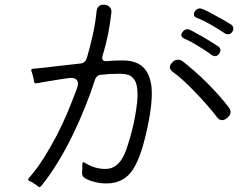

<svg xmlns="http://www.w3.org/2000/svg" viewBox="-20 -783 1040 807"><path d="M140 1 133 -5 113 -18Q112 -18 112 -19H110Q109 -20 109 -20L103 -23Q94 -27 101 -34Q135 -73 164 -119Q193 -165 218.5 -214Q244 -263 265 -313.5Q286 -364 304 -413Q312 -435 303 -446.5Q294 -458 271 -455Q240 -451 211 -446Q188 -442 168.5 -439Q149 -436 134 -433Q125 -431 123 -440L122 -449L115 -476L112 -484Q109 -492 118 -494Q136 -496 159 -498Q182 -500 211 -504Q237 -507 264 -510Q291 -513 318 -516Q338 -518 345 -539Q359 -587 370 -636.5Q381 -686 386 -736Q387 -750 396.5 -757.5Q406 -765 420 -763H422Q435 -761 442.5 -751.5Q450 -742 448 -729Q443 -683 434 -638Q425 -593 411 -548Q405 -524 429 -526L454 -528L494 -529Q549 -529 578.5 -503.5Q608 -478 616 -424Q624 -364 601 -253Q588 -191 573 -145.5Q558 -100 539 -71Q501 -12 428 -12Q399 -12 375 -19Q357 -23 337 -34Q330 -38 327 -45Q324 -52 325 -60L326 -76V-92Q326 -106 338 -98Q378 -73 422 -73Q441 -73 454.5 -79.5Q468 -86 478.5 -97Q489 -108 496.5 -122Q504 -136 510 -152Q518 -175 526.5 -204Q535 -233 541.5 -263Q548 -293 552.5 -323Q557 -353 558 -377Q559 -417 550 -439Q540 -459 523 -467Q505 -473 484 -473L440 -472L408 -469Q386 -469 379 -447Q362 -394 338 -334Q314 -274 285 -214.5Q256 -155 222.5 -100Q189 -45 153 -1Q146 6 140 1ZM925 -643Q904 -657 883 -669.5Q862 -682 839 -694Q830 -698 822.5 -701.5Q815 -705 807 -708Q788 -716 799 -735Q811 -753 831 -745Q839 -742 846.5 -738.5Q854 -735 863 -730L923 -697Q931 -692 937.5 -688Q944 -684 951 -680Q959 -675 960.5 -666Q962 -657 956 -649Q949 -639 939 -639Q930 -639 925 -643ZM869 -552Q863 -557 856 -562Q849 -567 841 -572Q827 -581 813 -589.5Q799 -598 785 -606Q777 -610 769 -614Q761 -618 754 -621Q734 -631 747 -648Q752 -656 761 -659Q770 -662 779 -657Q786 -654 793.5 -650Q801 -646 809 -641Q832 -629 853 -616Q874 -603 896 -589Q914 -576 901 -557Q894 -547 883 -547Q877 -547 869 -552ZM891 -292Q874 -314 851.5 -340Q829 -366 804 -392Q779 -418 754 -441.5Q729 -465 706 -481Q695 -489 694 -499.5Q693 -510 704 -520L707 -524Q717 -532 728 -532Q738 -532 747 -526Q770 -508 797 -484.5Q824 -461 850 -435Q876 -409 900 -382Q924 -355 942 -331Q958 -310 938 -290L934 -287Q924 -278 914 -278Q900 -278 891 -292Z"/></svg>

Font: Higure Gothic
Style: Regular
Weight: 400
Designer: Yoshimichi Ohira
Foundry: Positype
Version: Version 1.000